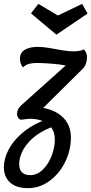

<svg xmlns="http://www.w3.org/2000/svg" viewBox="-47 -771 472 991"><path d="M385 -421 176 -214Q242 -202 280.5 -162.5Q319 -123 319 -61Q319 4 289.5 64.5Q260 125 209 162.5Q158 200 98 200Q36 200 4.5 170.5Q-27 141 -27 93Q-27 49 -3.5 3Q20 -43 65.5 -82.5Q111 -122 172 -147Q142 -158 107 -158Q99 -158 62 -153Q53 -154 47 -163Q41 -172 41 -185Q41 -207 62 -227L292 -433Q264 -439 217.5 -442.5Q171 -446 144 -446Q120 -446 103 -441.5Q86 -437 71 -423Q56 -444 56 -468Q56 -500 81.5 -514.5Q107 -529 148 -529Q174 -529 203 -524Q232 -519 238 -518Q300 -506 332 -506Q367 -506 386 -516Q402 -500 402 -476Q402 -444 385 -421ZM236 -51Q236 -89 217 -114Q157 -90 120 -56Q83 -22 67.5 12Q52 46 52 74Q52 133 109 133Q145 133 174 104.5Q203 76 219.5 33Q236 -10 236 -51ZM377 -751 405 -701 244 -592 113 -702 151 -751 252 -691Z"/></svg>

Font: Sansita Light Italic
Style: Regular
Weight: 300
Italic angle: -11°
Designer: Pablo Cosgaya
Foundry: Omnibus-Type
Version: Version 1.006